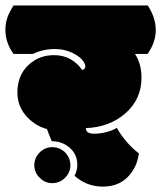

<svg xmlns="http://www.w3.org/2000/svg" viewBox="-54 -670 591 704"><path d="M144 -467.8Q178.7 -467.8 205.1 -452.6Q231.4 -437.5 247.1 -413.1Q258.8 -416.5 258.8 -426.3Q258.8 -436 250 -447.3Q241.2 -458.5 226.6 -467.8Q190.9 -490.2 147.2 -490.2Q103.5 -490.2 66.4 -472.2H-4.4Q-34.2 -513.7 -34.2 -560.1Q-34.2 -585 -27.1 -605.2Q-20 -625.5 -4.4 -649.9H487.8Q517.1 -605 517.1 -559.6Q517.1 -514.2 486.8 -472.2H440.9Q464.8 -436.5 464.8 -384.8Q464.8 -306.6 406.5 -255.1Q348.1 -203.6 260.7 -200.2Q260.7 -179.7 291.5 -179.7Q314 -179.7 336.7 -185.8Q359.4 -191.9 374.5 -201.2Q389.6 -173.8 411.4 -148.9Q433.1 -124 455.1 -107.9Q449.2 -57.1 414.8 -21.5Q380.4 14.2 322.3 14.2Q264.2 14.2 219.2 -25.4Q229.5 -45.4 229.5 -65.4Q229.5 -104 201.7 -128.2Q173.8 -152.3 135.7 -152.3Q131.8 -160.6 126.5 -175Q121.1 -189.5 118.2 -196.8Q78.1 -207.5 47.4 -238.8Q9.8 -277.3 9.8 -331.1Q9.8 -396.5 53.7 -434.6Q91.3 -467.8 144 -467.8ZM184.6 -111.3Q204.1 -90.8 204.1 -64.2Q204.1 -37.6 184.6 -18.1Q165 1.5 137.7 1.5Q110.4 1.5 91.8 -18.1Q71.8 -37.1 71.8 -64.2Q71.8 -91.3 91.3 -110.8Q110.8 -130.4 137.7 -130.4Q164.6 -130.4 184.6 -111.3Z"/></svg>

Font: Modak
Style: Regular
Weight: 400
Version: Version 1.036;PS Version 1.000;hotconv 1.0.79;makeotf.lib2.5